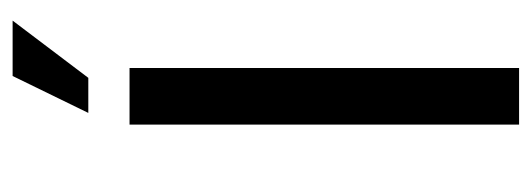

<svg xmlns="http://www.w3.org/2000/svg" viewBox="-296 -568 863 312"><g transform="rotate(-90 136.0 -411.5)"><path d="M182 -633H90V0H182V-633ZM259 -823H169L109 -700H166L259 -823Z"/></g></svg>

Font: Tajawal Medium
Style: Regular
Weight: 500
Designer: Boutros Fonts
Foundry: Created by Boutros International 2017
Version: Version 1.700